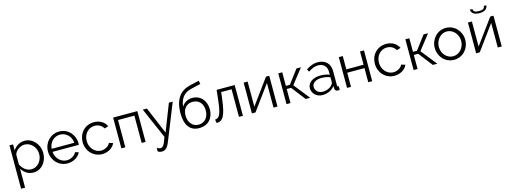

<svg xmlns="http://www.w3.org/2000/svg" viewBox="-7 -1829 8361 3140"><g transform="rotate(-15 4173.5 -259.5)"><path d="M342 10C482 10 578 -113 578 -260C578 -400 474 -530 331 -530C251 -530 180 -485 137 -420V-521H76V213H144V-108C185 -40 254 10 342 10ZM323 -50C246 -50 176 -106 144 -181V-341C155 -410 246 -470 315 -470C424 -470 509 -372 509 -260C509 -154 436 -50 323 -50Z M919 10C1020 10 1109 -44 1141 -120L1082 -136C1058 -80 989 -42 922 -42C822 -42 737 -124 729 -236H1175C1176 -240 1176 -252 1176 -263C1176 -406 1070 -530 918 -530C768 -530 658 -408 658 -262C658 -114 768 10 919 10ZM728 -288C736 -398 816 -477 919 -477C1019 -477 1103 -399 1111 -288Z M1245 -262C1245 -114 1355 10 1507 10C1607 10 1694 -45 1723 -119L1656 -139C1640 -91 1571 -50 1504 -50C1400 -50 1314 -144 1314 -262C1314 -381 1396 -470 1503 -470C1567 -470 1623 -438 1652 -385L1718 -406C1681 -482 1605 -530 1506 -530C1351 -530 1245 -410 1245 -262Z M2241 -521H1831V0H1898V-462H2175V0H2241Z M2390 198C2406 214 2429 222 2459 222C2517 222 2557 190 2597 86L2840 -521H2775L2596 -63L2403 -521H2333L2560 0C2518 127 2491 162 2455 162C2432 162 2413 157 2393 138Z M3351 -684 3338 -741 3182 -705C3014 -665 2913 -545 2913 -301C2913 -102 2995 10 3148 10C3300 10 3394 -93 3394 -242C3394 -391 3301 -497 3165 -497C3085 -497 3023 -461 2982 -397C2999 -542 3069 -618 3186 -645ZM2983 -245C2983 -362 3052 -434 3151 -434C3258 -434 3325 -360 3325 -241C3325 -129 3258 -47 3154 -47C3050 -47 2983 -132 2983 -245Z M3444 4C3552 -1 3597 -74 3632 -351L3646 -467H3822V0H3889V-521H3583L3568 -380C3539 -116 3510 -62 3433 -57Z M4108 -521H4041V0H4102L4407 -417V0H4474V-521H4419L4108 -96Z M4762 -291H4694V-521H4627V0H4694V-238H4768L4952 0H5028L4814 -269L5011 -521H4935Z M5236 10C5320 10 5396 -24 5444 -87L5446 -46C5447 -15 5467 3 5502 3C5508 3 5517 2 5528 0V-60C5511 -60 5503 -69 5503 -88V-323C5503 -452 5424 -530 5293 -530C5230 -530 5164 -507 5097 -462L5121 -417C5178 -457 5235 -479 5288 -479C5380 -479 5435 -421 5435 -329V-282C5392 -299 5334 -309 5281 -309C5153 -309 5063 -244 5063 -152C5063 -61 5137 10 5236 10ZM5252 -42C5182 -42 5128 -93 5128 -157C5128 -222 5194 -266 5290 -266C5341 -266 5390 -256 5435 -239V-154C5435 -142 5429 -127 5417 -115C5386 -71 5323 -42 5252 -42Z M5719 -521H5652V0H5719V-239H6011V0H6078V-521H6011V-296H5719Z M6193 -262C6193 -114 6303 10 6455 10C6555 10 6642 -45 6671 -119L6604 -139C6588 -91 6519 -50 6452 -50C6348 -50 6262 -144 6262 -262C6262 -381 6344 -470 6451 -470C6515 -470 6571 -438 6600 -385L6666 -406C6629 -482 6553 -530 6454 -530C6299 -530 6193 -410 6193 -262Z M6914 -291H6846V-521H6779V0H6846V-238H6920L7104 0H7180L6966 -269L7163 -521H7087Z M7464 10C7616 10 7723 -114 7723 -259C7723 -405 7613 -530 7464 -530C7316 -530 7206 -405 7206 -259C7206 -114 7313 10 7464 10ZM7275 -258C7275 -375 7361 -470 7464 -470C7568 -470 7654 -376 7654 -260C7654 -144 7568 -50 7464 -50C7360 -50 7275 -142 7275 -258Z M8159 -716C8155 -669 8125 -655 8062 -655C7999 -655 7968 -671 7965 -716H7922C7926 -653 7975 -620 8062 -620C8147 -620 8198 -653 8201 -716ZM7905 -521H7838V0H7899L8204 -417V0H8271V-521H8216L7905 -96Z"/></g></svg>

Font: Raleway Reg
Style: Regular
Weight: 400
Designer: Matt McInerney, Pablo Impallari, Rodrigo Fuenzalida
Foundry: Matt McInerney, Pablo Impallari, Rodrigo Fuenzalida
Version: Version 3.00 July 28, 2015